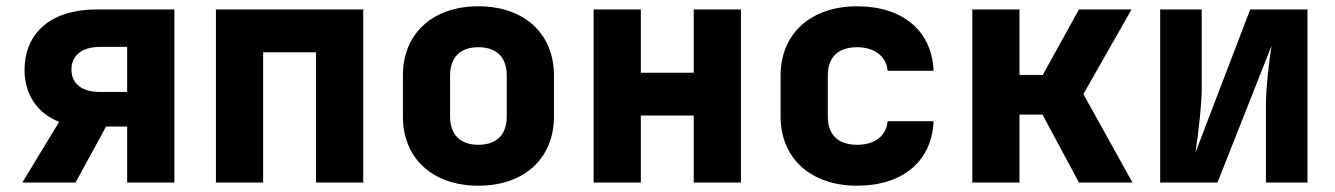

<svg xmlns="http://www.w3.org/2000/svg" viewBox="-20 -580 4240 610"><path d="M220 0 317 -178H384V0H534V-550H288C144 -550 58 -478 58 -357C58 -279 100 -219 168 -193L51 0ZM297 -288C240 -288 207 -314 207 -359C207 -404 241 -431 297 -431H384V-288Z M816 0V-414H984V0H1134V-550H666V0Z M1500 10C1647 10 1740 -78 1740 -210V-340C1740 -472 1647 -560 1500 -560C1353 -560 1260 -472 1260 -340V-210C1260 -78 1353 10 1500 10ZM1500 -120C1442 -120 1410 -152 1410 -210V-340C1410 -398 1442 -430 1500 -430C1558 -430 1590 -398 1590 -340V-210C1590 -152 1558 -120 1500 -120Z M2016 0V-213H2184V0H2334V-550H2184V-349H2016V-550H1866V0Z M2703 10C2848 10 2941 -68 2946 -195H2800C2796 -147 2758 -120 2703 -120C2643 -120 2610 -152 2610 -210V-340C2610 -398 2643 -430 2703 -430C2757 -430 2796 -402 2800 -355H2946C2941 -482 2848 -560 2703 -560C2556 -560 2460 -473 2460 -340V-210C2460 -77 2556 10 2703 10Z M3219 0V-216H3292L3408 0H3578L3422 -281L3575 -550H3408L3293 -342H3219V-550H3069V0Z M3848 0 4020 -435C4012 -386 4002 -301 4002 -250V0H4134V-550H3952L3778 -95C3787 -153 3798 -249 3798 -300V-550H3666V0Z"/></svg>

Font: Tekne LDO ExtraBold
Style: Regular
Weight: 800
Monospace: yes
Designer: Alessio Laiso, Mario Rullo, Paolo Rosset
Foundry: Alessio Laiso
Version: Version 1.000;hotconv 1.0.109;makeotfexe 2.5.65596